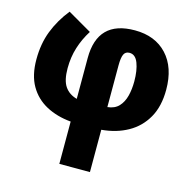

<svg xmlns="http://www.w3.org/2000/svg" viewBox="-115 -677 1025 1030"><g transform="rotate(15 397.5 -161.5)"><path d="M146 -563 279 -486Q248 -437 231 -383Q214 -329 214 -267Q214 -200 237 -166.5Q260 -133 304 -121V-348Q304 -557 511 -557Q624 -557 689.5 -486.5Q755 -416 755 -292Q755 -200 719 -136.5Q683 -73 619.5 -37.5Q556 -2 474 5V240H304V5Q226 -2 166.5 -34Q107 -66 73.5 -124Q40 -182 40 -270Q40 -357 67.5 -428Q95 -499 146 -563ZM514 -433Q492 -433 483 -414.5Q474 -396 474 -352V-121Q514 -125 536.5 -149Q559 -173 568.5 -210Q578 -247 578 -291Q578 -352 562.5 -392.5Q547 -433 514 -433Z"/></g></svg>

Font: Noto Sans Disp ExtBd
Style: Regular
Weight: 800
Designer: Monotype Design Team
Foundry: Monotype Imaging Inc.
Version: Version 2.000;GOOG;noto-source:20170915:90ef993387c0; ttfaut